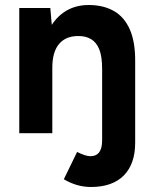

<svg xmlns="http://www.w3.org/2000/svg" viewBox="-20 -532 608 767"><path d="M343 215Q287 215 235 184L288 75Q304 83 317.5 87.5Q331 92 341 92Q388 92 388 29V0H520V38Q520 123 474.5 169Q429 215 343 215ZM57 0V-500H181L189 -408V0ZM388 0V-256H520V0ZM388 -256Q388 -307 376.5 -335Q365 -363 344 -375.5Q323 -388 295 -388Q244 -389 216.5 -357Q189 -325 189 -262H145Q145 -342 168.5 -397.5Q192 -453 234.5 -482.5Q277 -512 334 -512Q393 -512 435 -488Q477 -464 499 -413.5Q521 -363 520 -283V-256Z"/></svg>

Font: Figtree
Style: Bold
Weight: 700
Designer: Erik Kennedy
Foundry: Erik Kennedy
Version: Version 2.001;gftools[0.9.30]